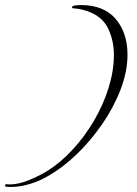

<svg xmlns="http://www.w3.org/2000/svg" viewBox="-67 -649 545 762"><path d="M-32 93Q-37 93 -42 92Q-47 91 -47 87Q-47 82 -40 82L-30 83Q6 83 47.5 66Q89 49 120 30Q173 -3 221 -55Q269 -107 306 -170Q343 -233 364 -300.5Q385 -368 385 -431Q385 -489 361.5 -537Q338 -585 279 -605Q265 -610 251.5 -612.5Q238 -615 224 -616Q219 -616 219 -620Q219 -626 232.5 -627.5Q246 -629 253 -629Q345 -629 392 -574Q439 -519 439 -432Q439 -365 411.5 -293.5Q384 -222 338 -155.5Q292 -89 236 -35.5Q180 18 123 50Q91 69 52 81Q13 93 -24 93Z"/></svg>

Font: Beau Rivage
Style: Regular
Weight: 400
Designer: Robert E. Leuschke
Foundry: Robert E. Leuschke
Version: Version 1.010; ttfautohint (v1.8.3)